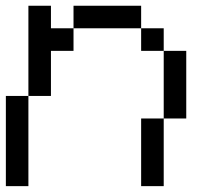

<svg xmlns="http://www.w3.org/2000/svg" viewBox="-20 -635 732 655"><path d="M461.5 0V-230.8H538.5V-461.5H461.5V-538.5H230.8V-615.4H461.5V-538.5H538.5V-461.5H615.4V-230.8H538.5V0ZM0 0V-307.7H76.9V-615.4H153.8V-538.5H230.8V-461.5H153.8V-307.7H76.9V0Z"/></svg>

Font: Mintsoda - Lime Green 13x16
Style: Regular
Weight: 400
Designer: Mintsoda-15
Version: Version 1.0